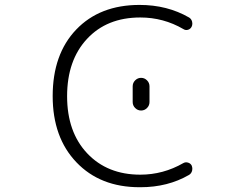

<svg xmlns="http://www.w3.org/2000/svg" viewBox="-20 -784 1040 792"><path d="M558.6 -63.5Q653.3 -63.5 736.3 -111.3Q745.1 -116.2 755.4 -113.3Q765.6 -110.4 770.5 -101.6Q773.4 -94.7 773.4 -87.9Q773.4 -84 772.5 -80.1Q769.5 -68.4 759.8 -62.5Q671.9 -11.7 559.6 -11.7Q557.6 -11.7 555.7 -11.7Q393.6 -11.7 295.4 -114.3Q197.3 -216.8 197.3 -387.7Q197.3 -560.5 294.4 -662.1Q391.6 -763.7 555.7 -763.7Q669.9 -763.7 759.8 -711.9Q769.5 -706.1 772.5 -694.3Q773.4 -690.4 773.4 -686.5Q773.4 -679.7 770.5 -673.8Q765.6 -664.1 755.4 -661.1Q745.1 -658.2 736.3 -664.1Q654.3 -711.9 558.6 -711.9Q420.9 -711.9 338.9 -623.5Q256.8 -535.2 256.8 -387.2Q256.8 -239.3 339.8 -151.4Q422.9 -63.5 558.6 -63.5ZM527.3 -363.3V-427.7Q527.3 -442.4 537.6 -452.6Q547.9 -462.9 562 -462.9Q576.2 -462.9 586.4 -452.6Q596.7 -442.4 596.7 -427.7V-363.3Q596.7 -348.6 586.4 -338.4Q576.2 -328.1 562 -328.1Q547.9 -328.1 537.6 -338.4Q527.3 -348.6 527.3 -363.3Z"/></svg>

Font: Rounded Mgen+ 1m light
Style: Regular
Weight: 200
Designer: [Source Han Sans]
Ryoko NISHIZUKA  (kana & ideographs); Paul D. Hunt (Latin, Greek & Cyrillic); Wenlong ZHANG  (bopomofo
Version: Version 1.059.20150602